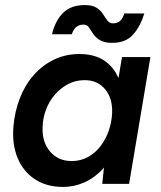

<svg xmlns="http://www.w3.org/2000/svg" viewBox="-20 -725 633 757"><path d="M383 0 393 -93 461 -500H573L489 0ZM228 12Q164 12 118 -18Q72 -48 49.5 -102Q27 -156 33 -227Q38 -285 58 -337Q78 -389 112 -428Q146 -467 192 -489.5Q238 -512 293 -512Q357 -512 397 -482Q437 -452 454 -399Q471 -346 465 -276Q461 -205 440.5 -151.5Q420 -98 387.5 -61.5Q355 -25 314 -6.5Q273 12 228 12ZM263 -90Q298 -90 327 -106Q356 -122 376.5 -149Q397 -176 408.5 -209Q420 -242 422 -277Q425 -336 395 -372.5Q365 -409 314 -409Q278 -409 248.5 -393.5Q219 -378 196.5 -352Q174 -326 161.5 -293Q149 -260 148 -225Q145 -166 177 -128Q209 -90 263 -90ZM422 -556Q391 -556 373.5 -567Q356 -578 347 -592Q338 -606 330.5 -617Q323 -628 309 -628Q294 -628 282.5 -620Q271 -612 263 -590H185Q198 -644 229 -674.5Q260 -705 314 -705Q345 -705 361.5 -694Q378 -683 386.5 -669Q395 -655 403.5 -644Q412 -633 426 -633Q444 -633 454.5 -643.5Q465 -654 470 -672H549Q534 -622 505 -589Q476 -556 422 -556Z"/></svg>

Font: Figtree SemiBold
Style: Italic
Weight: 600
Italic angle: -9.5°
Foundry: Erik Kennedy
Version: Version 2.001;gftools[0.9.30]